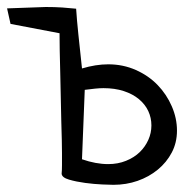

<svg xmlns="http://www.w3.org/2000/svg" viewBox="-20 -510 540 543"><path d="M9.8 -442.4 0 -486.3 109.4 -490.2Q134.8 -490.2 156.2 -488.8Q177.7 -487.3 195.3 -485.4Q197.3 -454.1 201.7 -412.1Q206.1 -370.1 211.9 -316.4Q251 -328.1 286.1 -328.1Q328.1 -328.1 364.3 -312Q400.4 -295.9 425.8 -269.5Q451.2 -243.2 465.8 -209.5Q480.5 -175.8 480.5 -140.6Q480.5 -106.4 465.8 -78.6Q451.2 -50.8 426.3 -30.3Q401.4 -9.8 369.1 1.5Q336.9 12.7 300.8 12.7Q293 12.7 269.5 11.7Q246.1 10.7 220.7 7.3Q195.3 3.9 175.3 -2Q155.3 -7.8 154.3 -18.6Q155.3 -28.3 155.3 -43Q155.3 -57.6 155.3 -77.1Q155.3 -88.9 154.8 -113.3Q154.3 -137.7 153.3 -168.5Q152.3 -199.2 151.9 -234.4Q151.4 -269.5 150.4 -303.2Q149.4 -336.9 148.9 -366.7Q148.4 -396.5 148.4 -416ZM219.7 -255.9 211.9 -59.6Q251 -45.9 286.1 -45.9Q313.5 -45.9 336.4 -55.2Q359.4 -64.5 375 -79.6Q390.6 -94.7 399.4 -114.3Q408.2 -133.8 408.2 -155.3Q408.2 -176.8 399.4 -195.8Q390.6 -214.8 373 -229.5Q355.5 -244.1 330.1 -252.4Q304.7 -260.7 272.5 -260.7Q261.7 -260.7 248.5 -259.3Q235.4 -257.8 219.7 -255.9Z"/></svg>

Font: Neucha
Style: Regular
Weight: 400
Designer: Jovanny Lemonad
Foundry: Jovanny Lemonad
Version: Version 001.001